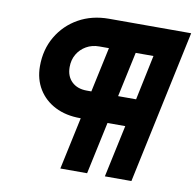

<svg xmlns="http://www.w3.org/2000/svg" viewBox="-78 -781 882 862"><g transform="rotate(10 362.5 -350.0)"><path d="M252 0 303 -238H301Q235 -238 186 -263Q137 -288 109.5 -333Q82 -378 82 -437Q82 -513 117 -572.5Q152 -632 212.5 -666Q273 -700 351 -700H725L576 0H455L506 -238H425L374 0ZM451 -365H533L576 -570H495ZM308 -365H329L373 -570H329Q296 -570 270 -555Q244 -540 229 -514.5Q214 -489 214 -456Q214 -414 239.5 -389.5Q265 -365 308 -365Z"/></g></svg>

Font: Red Hat Text VF
Style: Italic
Weight: 400
Italic angle: -12°
Designer: Pentagram, MCKL
Foundry: Pentagram, MCKL
Version: Version 1.023